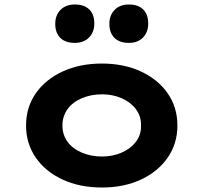

<svg xmlns="http://www.w3.org/2000/svg" viewBox="-20 -825 906 855"><path d="M434 10Q335 10 258.5 -25.5Q182 -61 139 -123.5Q96 -186 96 -266Q96 -347 139 -409Q182 -471 258.5 -506.5Q335 -542 434 -542Q532 -542 608 -506.5Q684 -471 727 -409Q770 -347 770 -266Q770 -186 727 -123.5Q684 -61 608 -25.5Q532 10 434 10ZM434 -128Q482 -128 522 -145.5Q562 -163 585.5 -194Q609 -225 608 -266Q609 -307 585.5 -338.5Q562 -370 522 -387.5Q482 -405 434 -405Q385 -405 344 -387.5Q303 -370 280.5 -338.5Q258 -307 258 -266Q258 -225 280.5 -194Q303 -163 344 -145.5Q385 -128 434 -128ZM554 -634Q512 -634 489.5 -656.5Q467 -679 467 -719Q467 -757 490.5 -781Q514 -805 554 -805Q595 -805 617.5 -783Q640 -761 640 -720Q640 -682 617 -658Q594 -634 554 -634ZM313 -634Q271 -634 248.5 -656.5Q226 -679 226 -719Q226 -757 249.5 -781Q273 -805 313 -805Q355 -805 377.5 -783Q400 -761 400 -720Q400 -682 376.5 -658Q353 -634 313 -634Z"/></svg>

Font: Lexend Mega
Style: Bold
Weight: 700
Version: Version 1.007